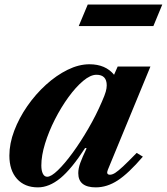

<svg xmlns="http://www.w3.org/2000/svg" viewBox="-20 -819 738 850"><path d="M148 10.5Q89 10.5 55.2 -27.2Q21.5 -65 21.5 -130Q21.5 -183.5 43 -240.2Q64.5 -297 101 -349.5Q137.5 -402 183.5 -443.8Q229.5 -485.5 279.2 -510Q329 -534.5 376 -534.5Q447 -534.5 485 -488L501 -524.5H646L457.5 -67.5Q448.5 -45.5 467 -45.5Q477 -45.5 489.8 -53.5Q502.5 -61.5 524.8 -82.2Q547 -103 585 -142L612.5 -125.5Q549 -51.5 501.5 -20.5Q454 10.5 404 10.5Q326.5 10.5 326.5 -52.5Q326.5 -73 335.5 -98Q344.5 -123 363.5 -162.5L357 -164Q296.5 -70.5 247 -30Q197.5 10.5 148 10.5ZM189 -36.5Q206.5 -36.5 236.5 -65.5Q266.5 -94.5 301.8 -142.8Q337 -191 371.2 -250Q405.5 -309 431 -368.5Q444 -398 448.2 -413.2Q452.5 -428.5 452.5 -441Q452.5 -488 407 -488Q380.5 -488 348 -460.8Q315.5 -433.5 283 -388.8Q250.5 -344 223.2 -290.5Q196 -237 179.5 -183.5Q163 -130 163 -86.5Q163 -63.5 169.8 -50Q176.5 -36.5 189 -36.5ZM328.5 -703.5 368.5 -799H698.5L659 -703.5Z"/></svg>

Font: Libre Caslon Text Bold
Style: Italic
Weight: 700
Italic angle: -22.583°
Designer: Pablo Impallari, Rodrigo Fuenzalida, Katja Schimmel
Foundry: Pablo Impallari, Rodrigo Fuenzalida
Version: Version 2.000